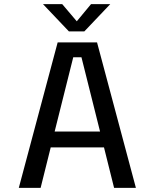

<svg xmlns="http://www.w3.org/2000/svg" viewBox="-20 -904 750 924"><path d="M529 0 480.5 -194.5H224L175.5 0H70.5L257.5 -700H447L634 0ZM332.5 -628.5 243 -271H461.5L372 -628.5ZM510.5 -884 386 -753H311.5L187 -884H279.5L349.5 -801.5L418 -884Z"/></svg>

Font: League Mono
Style: Regular
Weight: 400
Width: 6
Designer: Tyler Finck
Foundry: The League of Moveable Type / Tyler Finck
Version: Version 2.300;RELEASE